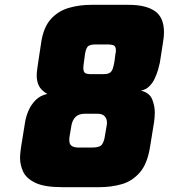

<svg xmlns="http://www.w3.org/2000/svg" viewBox="-20 -769 699 795"><path d="M237 6Q163 6 125.5 -12.5Q88 -31 75.5 -59Q63 -87 63 -115Q63 -127 64.5 -138Q66 -149 67 -159L84 -264Q88 -288 98.5 -312Q109 -336 128 -355Q147 -374 176 -380Q150 -395 141 -414Q132 -433 132 -455Q132 -468 134 -482Q136 -496 138 -510L151 -596Q161 -658 191.5 -691Q222 -724 265.5 -736.5Q309 -749 357 -749H513Q584 -749 621.5 -723Q659 -697 659 -635Q659 -626 658 -615.5Q657 -605 655 -594L642 -510Q640 -500 635 -482Q630 -464 621 -444.5Q612 -425 597.5 -411Q583 -397 563 -394Q599 -385 610 -358Q621 -331 621 -303Q621 -292 620 -282Q619 -272 618 -264L602 -165Q591 -92 559.5 -55.5Q528 -19 484.5 -6.5Q441 6 392 6ZM308 -158H360Q393 -158 402 -170.5Q411 -183 414 -204L422 -251Q422 -253 422.5 -255.5Q423 -258 423 -260Q423 -277 413.5 -287.5Q404 -298 384 -298H330Q318 -298 308.5 -294.5Q299 -291 292.5 -284.5Q286 -278 282 -269.5Q278 -261 276 -251L268 -204Q267 -200 267 -196Q267 -192 267 -188Q267 -172 276.5 -165Q286 -158 308 -158ZM356 -462H408Q426 -462 434.5 -467.5Q443 -473 447 -485Q451 -497 454 -515L458 -546Q459 -550 459.5 -553.5Q460 -557 460 -559Q460 -578 450 -581.5Q440 -585 428 -585H376Q358 -585 347.5 -579.5Q337 -574 332 -546L328 -515Q327 -507 326 -500.5Q325 -494 325 -489Q325 -471 332.5 -466.5Q340 -462 356 -462Z"/></svg>

Font: Exo Thin Black
Style: Italic
Weight: 900
Italic angle: -9°
Version: Version 2.000